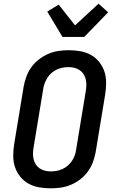

<svg xmlns="http://www.w3.org/2000/svg" viewBox="-20 -1016 640 1044"><path d="M255 8Q223 8 192 2.5Q161 -3 135 -17.5Q109 -32 90 -55.5Q71 -79 61.5 -107.5Q52 -136 52 -168Q52 -200 57 -232L109 -547Q114 -574 124 -601Q134 -628 151.5 -652Q169 -676 193 -694Q217 -712 243.5 -723.5Q270 -735 298 -739Q326 -743 354 -743Q386 -743 417 -737.5Q448 -732 474 -717.5Q500 -703 519 -679.5Q538 -656 547.5 -627.5Q557 -599 557 -567Q557 -535 552 -503L500 -188Q495 -161 485 -134Q475 -107 457.5 -83Q440 -59 416.5 -41Q393 -23 366 -11.5Q339 0 311 4Q283 8 255 8ZM256 -84Q272 -84 288.5 -87Q305 -90 320 -97Q335 -104 348.5 -115.5Q362 -127 371.5 -141.5Q381 -156 386.5 -171.5Q392 -187 394 -203L446 -518Q449 -535 449.5 -551.5Q450 -568 446.5 -583.5Q443 -599 435 -612Q427 -625 414 -634Q401 -643 385.5 -647Q370 -651 353 -651Q337 -651 320.5 -648Q304 -645 289 -638Q274 -631 260.5 -619.5Q247 -608 238 -593.5Q229 -579 223 -563.5Q217 -548 215 -532L163 -217Q160 -200 159.5 -183.5Q159 -167 162.5 -151.5Q166 -136 174 -123Q182 -110 195 -101Q208 -92 223.5 -88Q239 -84 256 -84ZM320 -815 237 -953 299 -991 388 -878 516 -996 568 -949 438 -815Z"/></svg>

Font: Iosevka SmBd Ex Obl
Style: Regular
Weight: 600
Width: 7
Italic angle: -9°
Monospace: yes
Designer: Belleve Invis
Foundry: Belleve Invis
Version: Version 32.5.0; ttfautohint (v1.8.4)